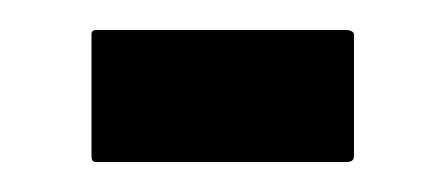

<svg xmlns="http://www.w3.org/2000/svg" viewBox="-20 -110 296 128"><path d="M44 -2H211C214 -2 216 -3 216 -6V-87C216 -89 213 -90 211 -90H44C42 -90 41 -89 41 -87V-6C41 -3 42 -2 44 -2Z"/></svg>

Font: Noto Serif Yezidi Medium
Style: Regular
Weight: 500
Designer: Dalton Maag Ltd
Foundry: Dalton Maag Ltd
Version: Version 1.001